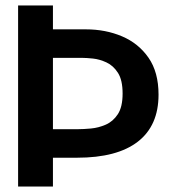

<svg xmlns="http://www.w3.org/2000/svg" viewBox="-20 -680 616 700"><path d="M46 0V-660H173V-573H293Q365 -573 425 -547.5Q485 -522 521.5 -469.5Q558 -417 558 -335Q558 -222 482.5 -163.5Q407 -105 261 -105H173V0ZM281 -469H173V-209H264Q284 -209 311.5 -211.5Q339 -214 365.5 -225.5Q392 -237 409.5 -263.5Q427 -290 427 -339Q427 -388 410 -414.5Q393 -441 368 -452.5Q343 -464 319 -466.5Q295 -469 281 -469Z"/></svg>

Font: Bricolage Grotesque 48pt SemiBold
Style: Regular
Weight: 600
Designer: Mathieu Triay
Foundry: Atelier Triay
Version: Version 1.000; ttfautohint (v1.8.4.7-5d5b);gftools[0.9.32]